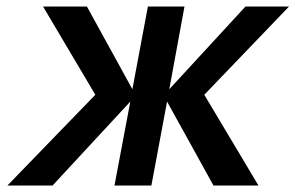

<svg xmlns="http://www.w3.org/2000/svg" viewBox="-20 -572 911 592"><path d="M2.9 0 273.9 -279.8 112.8 -551.8H248L388.2 -296.9L436 -551.8H548.8L502 -296.9L736.8 -551.8H871.1L609.9 -279.8L776.9 0H638.2L495.1 -258.8L446.8 0H333L381.8 -258.8L142.1 0Z"/></svg>

Font: Involve SemiBold Oblique
Style: Italic
Weight: 600
Italic angle: -10.5°
Designer: Stefan Peev
Foundry: Context Ltd.
Version: Version 1.001